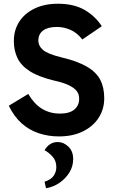

<svg xmlns="http://www.w3.org/2000/svg" viewBox="-20 -713 605 1026"><path d="M295 16Q238 16 187 -1Q136 -18 95.5 -54Q55 -90 27 -148L131 -211Q162 -158 204 -132Q246 -106 301 -106Q351 -106 377 -127.5Q403 -149 403 -185Q403 -208 391.5 -224.5Q380 -241 351 -256Q322 -271 267 -283Q185 -303 138.5 -333Q92 -363 73 -403.5Q54 -444 54 -493Q54 -552 82.5 -596.5Q111 -641 164 -667Q217 -693 290 -693Q374 -693 431 -660.5Q488 -628 524 -573L420 -502Q392 -538 356.5 -553.5Q321 -569 284 -569Q236 -569 210.5 -550Q185 -531 185 -497Q185 -467 210.5 -445.5Q236 -424 310 -406Q394 -386 444 -357Q494 -328 515.5 -287Q537 -246 537 -188Q537 -130 507.5 -84Q478 -38 423.5 -11Q369 16 295 16ZM226 293 218 258Q253 247 267 226Q281 205 281 180Q281 146 260.5 123.5Q240 101 218 90Q231 68 248.5 57Q266 46 288 46Q320 46 345.5 70.5Q371 95 371 137Q371 176 351 208.5Q331 241 298.5 263.5Q266 286 226 293Z"/></svg>

Font: Gabarito SemiBold
Style: Regular
Weight: 600
Designer: Leandro Assis / Alvaro Franca / Felipe Casaprima
Foundry: Naipe Foundry
Version: Version 1.000